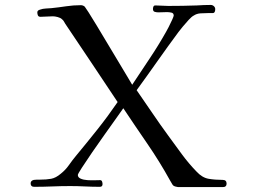

<svg xmlns="http://www.w3.org/2000/svg" viewBox="-20 -756 1040 777"><path d="M897 -13Q897 1 883 1Q837 1 791.5 1Q746 1 700 1Q697 1 695 0Q682 -2 678 -9Q674 -16 668 -26Q626 -102 576.5 -174Q527 -246 479 -318Q472 -308 451.5 -279Q431 -250 404.5 -213Q378 -176 353 -139.5Q328 -103 311.5 -77.5Q295 -52 295 -48Q295 -38 306.5 -33Q318 -28 334 -27Q350 -26 364.5 -26.5Q379 -27 385 -27Q391 -27 393 -21.5Q395 -16 395 -11Q395 0 384 0Q354 0 324 -1.5Q294 -3 264 -3Q227 -3 191 -1.5Q155 0 118 0Q104 0 104 -14Q104 -25 117 -28Q123 -29 129.5 -29Q136 -29 142 -29Q168 -29 187 -32.5Q206 -36 226 -53Q245 -68 259 -88Q273 -108 288 -126Q332 -179 374.5 -232.5Q417 -286 456 -343Q403 -423 350 -502Q297 -581 244 -660Q241 -665 238.5 -669.5Q236 -674 231 -678Q225 -684 213.5 -687Q202 -690 194 -690Q181 -690 169 -689Q157 -688 144 -688Q136 -688 133.5 -693.5Q131 -699 131 -706Q131 -711 134.5 -713.5Q138 -716 142 -717Q153 -721 165 -721.5Q177 -722 188 -723Q217 -726 247 -730.5Q277 -735 307 -735Q316 -735 323 -729Q325 -727 338.5 -706Q352 -685 371.5 -652.5Q391 -620 413.5 -582.5Q436 -545 457 -510Q478 -475 493.5 -449Q509 -423 515 -413Q550 -466 585.5 -519Q621 -572 652 -627Q655 -632 662.5 -646.5Q670 -661 676.5 -675.5Q683 -690 683 -693Q683 -703 673.5 -705Q664 -707 656 -707Q648 -707 639 -706.5Q630 -706 621 -706Q614 -706 606.5 -708Q599 -710 599 -720Q599 -725 601 -729.5Q603 -734 609 -734Q622 -734 635 -733Q648 -732 661 -732Q690 -732 719 -732.5Q748 -733 777 -734Q791 -735 805 -735.5Q819 -736 833 -736Q840 -736 845.5 -731Q851 -726 851 -719Q851 -703 841 -703Q831 -703 820 -703Q807 -703 791.5 -702Q776 -701 764 -693Q756 -689 743.5 -675.5Q731 -662 719.5 -648Q708 -634 702 -626Q659 -568 617.5 -509Q576 -450 533 -391Q565 -345 596.5 -298.5Q628 -252 661 -207Q688 -170 715.5 -132.5Q743 -95 775 -62Q798 -37 824 -32.5Q850 -28 881 -28Q897 -28 897 -13Z"/></svg>

Font: Kaisei Opti
Style: Regular
Weight: 400
Designer: Font-Kai, 金井和夫
Foundry: KAZUO KANAI
Version: Version 5.003